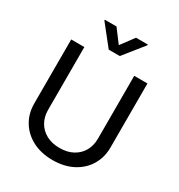

<svg xmlns="http://www.w3.org/2000/svg" viewBox="-219 -1092 1160 1247"><g transform="rotate(30 361.5 -468.5)"><path d="M548.3 -727.5H647.5V-248.5Q647.5 -172.9 612.1 -114.3Q576.7 -55.7 512.5 -22Q448.2 11.7 361.8 11.7Q275.4 11.7 210.9 -22Q146.5 -55.7 111.1 -114.3Q75.7 -172.9 75.7 -248.5V-727.5H174.3V-256.3Q174.3 -205.1 197 -165Q219.7 -125 261.7 -102.1Q303.7 -79.1 361.8 -79.1Q419.9 -79.1 461.7 -102.1Q503.4 -125 525.9 -165Q548.3 -205.1 548.3 -256.3ZM288.1 -947.8 361.8 -850.1 434.6 -947.8H522.9V-941.9L402.8 -792H319.8L200.7 -941.9V-947.8Z"/></g></svg>

Font: Inter Cardless Tabular
Style: Regular
Weight: 400
Designer: Rasmus Andersson
Foundry: rsms
Version: Version 4.000;git-4fc901f